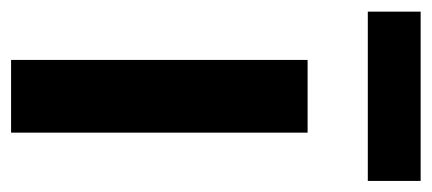

<svg xmlns="http://www.w3.org/2000/svg" viewBox="-242 -530 761 338"><g transform="rotate(90 138.0 -360.5)"><path d="M202 0H74V-522H202ZM-11 -628V-721H287V-628Z"/></g></svg>

Font: IBM Plex Sans SemiBold
Style: Regular
Weight: 600
Designer: Mike Abbink, Paul van der Laan, Pieter van Rosmalen
Foundry: Bold Monday
Version: Version 3.201